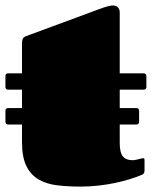

<svg xmlns="http://www.w3.org/2000/svg" viewBox="-20 -670 589 707"><path d="M10.3 -339.8Q0 -339.8 0 -350.6V-389.6Q0 -399.9 10.3 -399.9H61V-510.7Q61 -518.1 63.2 -525.4Q65.4 -532.7 75.2 -536.6L344.7 -636.2Q363.3 -643.1 375.5 -646.5Q387.7 -649.9 397 -649.9Q400.4 -649.9 404.5 -648.7Q408.7 -647.5 412.4 -644.5Q416 -641.6 418.5 -636.5Q420.9 -631.3 420.9 -624V-399.9H508.8Q519 -399.9 519 -389.6V-350.6Q519 -339.8 508.8 -339.8H420.9V-272H481.9Q492.2 -272 492.2 -261.7V-222.2Q492.2 -211.4 481.9 -211.4H420.9V-143.1Q420.9 -108.4 432.4 -94.2Q443.8 -80.1 467.8 -80.1Q473.1 -80.1 479 -81.3Q484.9 -82.5 490 -83.7Q495.1 -85 499.5 -86.2Q503.9 -87.4 506.8 -87.4Q512.2 -87.4 512.2 -81.1V-43.5Q512.2 -33.7 508.3 -30.3Q504.4 -26.9 501.5 -25.9Q482.9 -18.1 457.8 -10.3Q432.6 -2.4 403.6 3.7Q374.5 9.8 342.3 13.4Q310.1 17.1 277.8 17.1Q231.4 17.1 191.7 12.5Q151.9 7.8 122.8 -8.8Q93.8 -25.4 77.4 -58.1Q61 -90.8 61 -147V-211.4H10.3Q0 -211.4 0 -222.2V-261.7Q0 -272 10.3 -272H61V-339.8Z"/></svg>

Font: Fascinate
Style: Regular
Weight: 900
Designer: Astigmatic (AOETI)
Foundry: Astigmatic (AOETI)
Version: Version 1.000